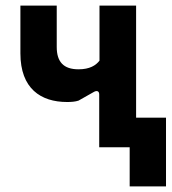

<svg xmlns="http://www.w3.org/2000/svg" viewBox="-20 -527 614 687"><path d="M335 -189V0H444V140H574V-106H467V-507H336V-310C323 -293 301 -279 261 -279C207 -279 183 -306 183 -359V-507H53V-336C53 -210 126 -162 220 -162C235 -162 249 -163 261 -167L314 -197C327 -205 335 -201 335 -189Z"/></svg>

Font: Finlandica SemiBold
Style: Regular
Weight: 600
Designer: Niklas Ekholm, Juho Hiilivirta, Jaakko Suomalainen
Foundry: Helsinki Type Studio
Version: Version 2.000;Glyphs 3.2 (3202)